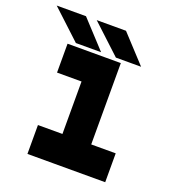

<svg xmlns="http://www.w3.org/2000/svg" viewBox="-177 -786 799 884"><g transform="rotate(20 222.5 -344.0)"><path d="M57 0V-141.5H177V-398.5H57V-540H318V-141.5H438V0ZM120 -71H375.5H245V-469.5H120H245V-71H120ZM411.5 -556H288L146 -688H289.5ZM316.5 -590 256.5 -653H257L317 -590ZM215.5 -556H92L-50 -688H93.5ZM120.5 -590 60.5 -653H61L121 -590Z"/></g></svg>

Font: Tourney Thin Black
Style: Regular
Weight: 900
Version: Version 1.015